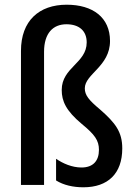

<svg xmlns="http://www.w3.org/2000/svg" viewBox="-20 -785 573 815"><path d="M447 -611C447 -711 374 -765 263 -765C146 -765 69 -697 69 -569V0H167V-565C167 -644 205 -682 262 -682C316 -682 348 -654 348 -605C348 -517 242 -499 242 -403C242 -356 260 -315 327 -259C382 -214 400 -189 400 -149C400 -102 375 -74 326 -74C286 -74 247 -91 218 -111V-19C250 1 291 10 334 10C438 10 499 -48 499 -155C499 -225 470 -263 405 -320C357 -360 340 -381 340 -410C340 -471 447 -503 447 -611Z"/></svg>

Font: Noto Sans Thai Cond Med
Style: Regular
Weight: 500
Width: 3
Designer: Monotype Design Team
Foundry: Monotype Imaging Inc.
Version: Version 2.002